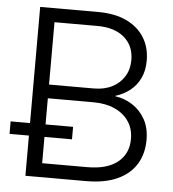

<svg xmlns="http://www.w3.org/2000/svg" viewBox="-52 -776 743 824"><g transform="rotate(5 319.5 -364.0)"><path d="M87.9 0V-727.5H337.9Q408.7 -727.5 459 -704.1Q509.3 -680.7 536.4 -637.9Q563.5 -595.2 563.5 -537.1Q563.5 -494.6 548.1 -462.2Q532.7 -429.7 505.6 -408.2Q478.5 -386.7 442.9 -375.5V-373.5Q482.4 -368.2 516.4 -346.4Q550.3 -324.7 571.3 -287.8Q592.3 -251 592.3 -198.7Q592.3 -139.2 565.2 -94.5Q538.1 -49.8 483.9 -24.9Q429.7 0 349.1 0ZM154.8 -60.1H349.1Q434.6 -60.1 480 -96.7Q525.4 -133.3 525.4 -196.8Q525.4 -240.7 503.7 -272.7Q481.9 -304.7 442.9 -322.3Q403.8 -339.8 352.1 -339.8H154.8ZM154.8 -398.9H347.2Q393.1 -398.9 426.8 -416.3Q460.4 -433.6 479 -464.1Q497.6 -494.6 497.6 -534.2Q497.6 -595.7 455.6 -631.6Q413.6 -667.5 339.4 -667.5H154.8ZM4.4 -173.3V-227.1H273.4V-173.3Z"/></g></svg>

Font: Inter 28pt Light
Style: Regular
Weight: 300
Designer: Rasmus Andersson
Foundry: rsms
Version: Version 4.001;git-66647c0bb